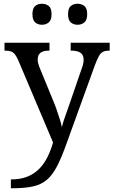

<svg xmlns="http://www.w3.org/2000/svg" viewBox="-20 -764 605 1024"><path d="M38 193Q89 193 126 178Q163 163 189 136.5Q215 110 233 74Q251 38 263 -4L78 -441Q69 -462 60 -473.5Q51 -485 39 -489.5Q27 -494 7 -494H4V-536H244V-494H241Q211 -494 196 -482.5Q181 -471 181 -446Q181 -438 183 -429Q185 -420 189 -409L262 -231Q272 -208 281.5 -180.5Q291 -153 299 -128Q307 -103 310 -86Q317 -115 328.5 -146Q340 -177 350 -207L417 -402Q422 -414 424 -425.5Q426 -437 426 -445Q426 -471 409.5 -482.5Q393 -494 360 -494H357V-536H565V-494H562Q543 -494 530 -488Q517 -482 507.5 -465Q498 -448 486 -416L334 4Q308 77 284 123Q260 169 230.5 194.5Q201 220 157 230Q113 240 47 240H38ZM394 -632Q372 -632 357.5 -644.5Q343 -657 343 -688Q343 -720 357.5 -732Q372 -744 394 -744Q415 -744 430 -732Q445 -720 445 -688Q445 -657 430 -644.5Q415 -632 394 -632ZM204 -632Q182 -632 167.5 -644.5Q153 -657 153 -688Q153 -720 167.5 -732Q182 -744 204 -744Q225 -744 240 -732Q255 -720 255 -688Q255 -657 240 -644.5Q225 -632 204 -632Z"/></svg>

Font: Noto Serif Georgian
Style: Regular
Weight: 400
Designer: Monotype Design Team, Akaki Razmadze
Foundry: Google LLC
Version: Version 2.002